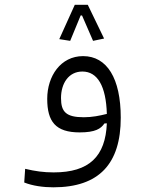

<svg xmlns="http://www.w3.org/2000/svg" viewBox="-20 -573 626 816"><path d="M206.5 223.1C401.4 223.1 493.2 123 493.2 -72.8C493.2 -240.2 434.6 -334.5 333 -334.5C237.8 -334.5 180.7 -249.5 180.7 -152.8C180.7 -56.2 216.3 -10.3 318.4 -10.3C385.3 -10.3 408.7 -25.9 423.8 -48.3L434.1 -48.8C428.2 91.8 359.4 159.7 208 159.7C165.5 159.7 130.4 154.8 86.9 144.5L83 202.6C118.2 216.8 164.1 223.1 206.5 223.1ZM434.1 -88.9C402.8 -81.1 371.6 -74.7 336.4 -74.7C261.7 -74.7 239.3 -96.7 239.3 -156.2C239.3 -218.8 272 -269 330.1 -269C394.5 -269 430.7 -207 434.1 -88.9ZM353 -552.7H297.9L231.9 -406.7L278.3 -399.4L322.8 -507.3H328.6L375.5 -399.4L422.4 -409.2Z"/></svg>

Font: Cascadia Mono Light
Style: Regular
Weight: 300
Monospace: yes
Designer: Aaron Bell
Foundry: Saja Typeworks
Version: Version 2404.023